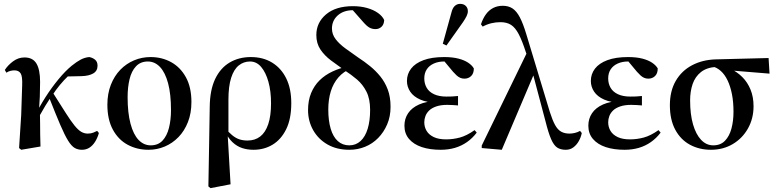

<svg xmlns="http://www.w3.org/2000/svg" viewBox="-20 -764 4030 996"><path d="M90 13 79 4 90 -168 95 -321Q97 -368 87 -383.5Q77 -399 55 -399Q45 -399 34.5 -396.5Q24 -394 13 -387L5 -401Q21 -426 48 -446Q75 -466 107 -466Q150 -466 169 -434.5Q188 -403 188 -339Q188 -300 186.5 -262.5Q185 -225 182 -186H187Q188 -156 188 -125.5Q188 -95 188.5 -65Q189 -35 190 -4ZM160 -117 138 -137H150L160 -160Q184 -210 216 -260Q248 -310 283.5 -353Q319 -396 352 -423Q378 -444 399 -455Q420 -466 443 -468Q460 -465 473 -454.5Q486 -444 486 -423Q486 -396 463.5 -383Q441 -370 403 -369L311 -367L387 -412Q359 -394 335 -371Q311 -348 290 -322.5Q269 -297 251 -269L243 -259Q229 -238 215 -215Q201 -192 187.5 -167.5Q174 -143 160 -117ZM405 13Q384 13 367.5 3.5Q351 -6 333.5 -34Q316 -62 293 -115.5Q270 -169 235 -258L255 -282Q295 -219 321 -178Q347 -137 366 -113.5Q385 -90 401 -80.5Q417 -71 435 -71Q452 -71 464 -76Q476 -81 484 -85L493 -74Q486 -49 473.5 -29Q461 -9 444 2Q427 13 405 13Z M750 13Q691 13 642.5 -13Q594 -39 565.5 -91.5Q537 -144 537 -221Q537 -278 555 -324Q573 -370 604 -402Q635 -434 675.5 -451Q716 -468 761 -468Q820 -468 868 -441.5Q916 -415 944.5 -363Q973 -311 973 -235Q973 -177 955 -131Q937 -85 906 -53Q875 -21 835 -4Q795 13 750 13ZM762 -10Q800 -10 823 -34.5Q846 -59 856.5 -100.5Q867 -142 867 -193Q867 -276 852 -332Q837 -388 810 -416.5Q783 -445 747 -445Q709 -445 685.5 -420Q662 -395 652 -353Q642 -311 642 -260Q642 -179 657 -122.5Q672 -66 699 -38Q726 -10 762 -10Z M1061 203 1065 -27 1068 -210Q1069 -297 1096 -354Q1123 -411 1171 -439.5Q1219 -468 1281 -468Q1345 -468 1392 -439Q1439 -410 1465 -357Q1491 -304 1491 -229Q1491 -147 1464.5 -93.5Q1438 -40 1394 -13.5Q1350 13 1295 13Q1263 13 1236 4Q1209 -5 1187 -25.5Q1165 -46 1149 -79L1147 -90L1145 -102Q1166 -78 1184 -63Q1202 -48 1221 -41.5Q1240 -35 1264 -35Q1303 -35 1330 -56Q1357 -77 1371.5 -120Q1386 -163 1386 -228Q1386 -291 1372.5 -339.5Q1359 -388 1335 -416.5Q1311 -445 1277 -445Q1244 -445 1218.5 -424.5Q1193 -404 1179 -360Q1165 -316 1165 -247V-71L1161 -65L1176 192L1072 212Z M1792 13Q1727 13 1679 -14.5Q1631 -42 1604.5 -89Q1578 -136 1578 -193Q1578 -243 1594 -281.5Q1610 -320 1638 -347.5Q1666 -375 1704.5 -393Q1743 -411 1787 -420V-429L1802 -409Q1762 -393 1735.5 -362.5Q1709 -332 1696 -290Q1683 -248 1683 -196Q1683 -138 1695.5 -96Q1708 -54 1732.5 -32Q1757 -10 1792 -10Q1826 -10 1850.5 -32.5Q1875 -55 1887.5 -96.5Q1900 -138 1900 -194Q1900 -251 1881 -288.5Q1862 -326 1832 -351.5Q1802 -377 1768 -399Q1731 -425 1697 -450.5Q1663 -476 1642 -507.5Q1621 -539 1621 -582Q1621 -647 1671.5 -689.5Q1722 -732 1811 -732Q1851 -732 1884.5 -722.5Q1918 -713 1941 -696.5Q1964 -680 1973 -660Q1972 -637 1959 -625Q1946 -613 1928 -613Q1911 -613 1897 -620.5Q1883 -628 1863 -651L1804 -718L1866 -715L1869 -692Q1858 -700 1843.5 -705.5Q1829 -711 1811 -711Q1762 -711 1732 -684Q1702 -657 1702 -616Q1702 -586 1721 -561Q1740 -536 1771.5 -513Q1803 -490 1839 -465Q1870 -445 1899.5 -421Q1929 -397 1953 -367.5Q1977 -338 1991.5 -299.5Q2006 -261 2006 -210Q2006 -160 1988.5 -119Q1971 -78 1941.5 -48Q1912 -18 1873.5 -2.5Q1835 13 1792 13Z M2266 13Q2210 13 2168 -1Q2126 -15 2102 -43Q2078 -71 2078 -112Q2078 -148 2097 -176.5Q2116 -205 2154 -222Q2192 -239 2250 -241L2246 -231Q2195 -232 2160 -247.5Q2125 -263 2108 -288.5Q2091 -314 2091 -344Q2091 -380 2112.5 -408Q2134 -436 2177 -452Q2220 -468 2284 -468Q2327 -468 2358 -460Q2389 -452 2409 -438.5Q2429 -425 2438 -409Q2438 -383 2424 -369.5Q2410 -356 2389 -356Q2377 -356 2367 -360.5Q2357 -365 2348.5 -373Q2340 -381 2330 -392L2280 -452L2321 -456L2342 -439Q2324 -444 2311 -444.5Q2298 -445 2284 -445Q2254 -445 2230.5 -434.5Q2207 -424 2194 -404.5Q2181 -385 2181 -357Q2181 -330 2193.5 -308.5Q2206 -287 2232 -275Q2258 -263 2296 -263Q2311 -263 2325 -263.5Q2339 -264 2356 -266V-217Q2342 -218 2330 -219Q2318 -220 2300 -220Q2267 -220 2243.5 -212Q2220 -204 2206.5 -191Q2193 -178 2187 -162Q2181 -146 2181 -130Q2181 -105 2193 -85Q2205 -65 2230 -53Q2255 -41 2294 -41Q2330 -41 2365.5 -50.5Q2401 -60 2442 -89L2453 -76Q2431 -47 2402.5 -27Q2374 -7 2340 3Q2306 13 2266 13ZM2277 -537 2321 -696Q2327 -722 2339 -733Q2351 -744 2367 -744Q2385 -744 2396 -733.5Q2407 -723 2407 -706Q2407 -694 2400.5 -680.5Q2394 -667 2381 -648L2296 -528Z M2479 4V-9L2717 -498L2755 -392L2583 13ZM2915 13Q2888 13 2870.5 1.5Q2853 -10 2839 -42Q2825 -74 2810 -134L2736 -413L2732 -427L2708 -493Q2689 -552 2671 -586.5Q2653 -621 2631 -635Q2609 -649 2576 -649Q2552 -649 2529 -643.5Q2506 -638 2484 -626L2475 -638Q2485 -668 2500.5 -689.5Q2516 -711 2538 -722.5Q2560 -734 2588 -734Q2618 -734 2639 -720Q2660 -706 2677 -673.5Q2694 -641 2711 -584L2832 -184Q2846 -140 2859.5 -115.5Q2873 -91 2891 -81Q2909 -71 2934 -71Q2948 -71 2962.5 -74.5Q2977 -78 2989 -85L2998 -74Q2994 -53 2983 -33Q2972 -13 2955 0Q2938 13 2915 13Z M3220 13Q3164 13 3122 -1Q3080 -15 3056 -43Q3032 -71 3032 -112Q3032 -148 3051 -176.5Q3070 -205 3108 -222Q3146 -239 3204 -241L3200 -231Q3149 -232 3114 -247.5Q3079 -263 3062 -288.5Q3045 -314 3045 -344Q3045 -380 3066.5 -408Q3088 -436 3131 -452Q3174 -468 3238 -468Q3281 -468 3312 -460Q3343 -452 3363 -438.5Q3383 -425 3392 -409Q3392 -383 3378 -369.5Q3364 -356 3343 -356Q3331 -356 3321 -360.5Q3311 -365 3302.5 -373Q3294 -381 3284 -392L3234 -452L3275 -456L3296 -439Q3278 -444 3265 -444.5Q3252 -445 3238 -445Q3208 -445 3184.5 -434.5Q3161 -424 3148 -404.5Q3135 -385 3135 -357Q3135 -330 3147.5 -308.5Q3160 -287 3186 -275Q3212 -263 3250 -263Q3265 -263 3279 -263.5Q3293 -264 3310 -266V-217Q3296 -218 3284 -219Q3272 -220 3254 -220Q3221 -220 3197.5 -212Q3174 -204 3160.5 -191Q3147 -178 3141 -162Q3135 -146 3135 -130Q3135 -105 3147 -85Q3159 -65 3184 -53Q3209 -41 3248 -41Q3284 -41 3319.5 -50.5Q3355 -60 3396 -89L3407 -76Q3385 -47 3356.5 -27Q3328 -7 3294 3Q3260 13 3220 13Z M3668 13Q3608 13 3559.5 -13Q3511 -39 3483 -91Q3455 -143 3455 -218Q3455 -292 3485.5 -344.5Q3516 -397 3570 -425.5Q3624 -454 3693 -456L3967 -463L3972 -382L3728 -402L3696 -417Q3646 -414 3616 -390Q3586 -366 3573 -328Q3560 -290 3560 -244Q3560 -171 3575 -119Q3590 -67 3617 -38.5Q3644 -10 3680 -10Q3718 -10 3741 -34Q3764 -58 3774.5 -97.5Q3785 -137 3785 -184Q3785 -235 3777 -275.5Q3769 -316 3754.5 -346.5Q3740 -377 3719.5 -395.5Q3699 -414 3674 -420L3695 -429Q3734 -424 3769 -407.5Q3804 -391 3831 -364Q3858 -337 3873.5 -299Q3889 -261 3889 -213Q3889 -149 3860 -97.5Q3831 -46 3781 -16.5Q3731 13 3668 13Z"/></svg>

Font: Source Serif 4 60pt SemiBold
Style: Regular
Weight: 600
Version: Version 4.004;hotconv 1.0.116;makeotfexe 2.5.65601